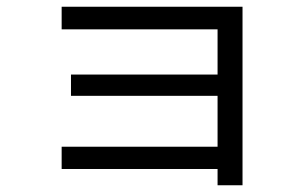

<svg xmlns="http://www.w3.org/2000/svg" viewBox="-20 -554 904 564"><path d="M619.1 -57.6H161.1V-123H619.1V-272.5H188.5V-335H619.1V-467.8H161.1V-534.2H692.4V-9.8H619.1Z"/></svg>

Font: Pretendard GOV Variable
Style: Regular
Weight: 400
Designer: Base glyphs from Inter by Rasmus Andersson; Hangul glyphs from Noto Sans CJK(Source Han Sans) by Jang Soo-young and Kang
Foundry: Kil Hyung-jin
Version: Version 1.307;Glyphs 3.2 (3192)